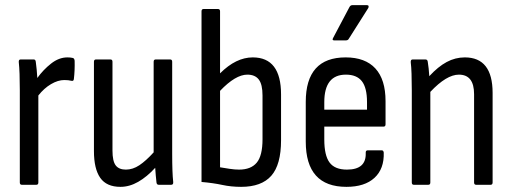

<svg xmlns="http://www.w3.org/2000/svg" viewBox="-20 -718 1991 746"><path d="M65 0Q57 0 57 -9V-367Q57 -440 53 -476Q52 -487 60 -487H111Q118 -487 119 -478Q121 -465 122.5 -448Q124 -431 125 -415Q148 -447 178.5 -471Q209 -495 242 -495Q254 -495 262 -493Q269 -492 270 -482Q271 -444 267 -411Q266 -402 258 -404Q246 -407 230 -407Q205 -407 178 -391Q151 -375 129 -347V-9Q129 0 121 0Z M448 8Q394 8 369.5 -27Q345 -62 345 -131V-478Q345 -487 353 -487H409Q417 -487 417 -478V-133Q417 -92 429.5 -75.5Q442 -59 469 -59Q496 -59 521.5 -76Q547 -93 577 -126V-478Q577 -487 585 -487H641Q649 -487 649 -478V-121Q649 -83 650 -56Q651 -29 653 -11Q654 0 645 0H597Q589 0 588 -9Q585 -35 583 -66Q551 -31 517 -11.5Q483 8 448 8Z M917 8Q878 8 843.5 0.5Q809 -7 763 -11V-674Q763 -683 771 -683H827Q835 -683 835 -674V-433Q897 -495 962 -495Q1072 -495 1072 -351V-173Q1072 -78 1034 -35Q996 8 917 8ZM835 -68Q853 -65 872.5 -62Q892 -59 909 -59Q955 -59 977.5 -86Q1000 -113 1000 -177V-347Q1000 -390 985.5 -409Q971 -428 941 -428Q895 -428 835 -365Z M1326 8Q1168 8 1168 -168V-322Q1168 -495 1323 -495Q1399 -495 1438.5 -452Q1478 -409 1478 -325V-235Q1478 -226 1470 -226H1240V-176Q1240 -114 1260.5 -86.5Q1281 -59 1328 -59Q1403 -59 1401 -123Q1400 -134 1409 -134H1463Q1470 -134 1471 -125Q1473 -62 1435 -27Q1397 8 1326 8ZM1240 -292H1406V-321Q1406 -377 1386 -402.5Q1366 -428 1324 -428Q1240 -428 1240 -321ZM1279 -561Q1269 -561 1274 -570L1338 -691Q1342 -698 1349 -698H1406Q1411 -698 1412 -694.5Q1413 -691 1411 -687L1335 -567Q1332 -561 1323 -561Z M1588 0Q1580 0 1580 -9V-366Q1580 -403 1579 -431.5Q1578 -460 1576 -475Q1575 -487 1583 -487H1633Q1641 -487 1642 -478Q1644 -467 1645.5 -452Q1647 -437 1648 -422Q1682 -459 1715.5 -477Q1749 -495 1786 -495Q1894 -495 1894 -357V-9Q1894 0 1886 0H1830Q1822 0 1822 -9V-352Q1822 -428 1763 -428Q1715 -428 1652 -361V-9Q1652 0 1644 0Z"/></svg>

Font: Sofia Sans Cond
Style: Regular
Weight: 400
Width: 3
Designer: Botio Nikoltchev, Ani Petrova
Foundry: lettersoup
Version: Version 4.100; ttfautohint (v1.8.3)